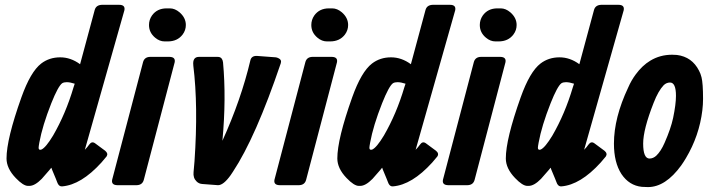

<svg xmlns="http://www.w3.org/2000/svg" viewBox="-20 -761 2916 789"><path d="M491.2 -718.8Q491.2 -718.8 328.6 -145.5Q338.9 -155.8 346.7 -167Q357.4 -182.1 371.1 -171.9L412.1 -141.6Q425.8 -130.4 418 -118.2Q407.7 -105.5 396.5 -92.8Q313.5 -1.5 235.4 4.9Q224.1 5.9 217.8 -5.9L214.8 -12.7L209.5 -26.4L192.4 -67.4H192.9L190.9 -71.8L181.6 -60.5Q164.1 -39.6 151.4 -25.9Q123 2.9 100.6 2.9H95.2Q75.7 2.9 44.9 -29.3Q6.8 -68.8 6.8 -109.9Q6.8 -189.5 67.9 -360.8Q105.5 -466.3 149.4 -500Q182.6 -525.4 227.5 -525.4Q270.5 -525.4 309.1 -497.1L369.1 -719.7Q374.5 -740.2 398.4 -741.2H469.7Q495.6 -741.2 491.2 -718.8ZM287.1 -417Q268.1 -423.3 253.9 -423.3Q242.7 -423.3 235.4 -418.9Q218.8 -406.7 190.9 -336.9Q154.3 -244.6 141.6 -174.8Q138.7 -158.7 138.7 -153.8Q138.7 -145.5 145.5 -145.5Q148.4 -145.5 150.4 -146.5Q168.5 -154.8 198.2 -204.1Q250 -293.5 282.2 -402.3Z M597.2 -527.3H676.3Q702.1 -526.9 697.8 -504.9L570.8 -21.5Q564.9 -0.5 541.5 0H462.4Q436.5 -0.5 440.9 -22.5L567.9 -505.9Q573.7 -526.9 597.2 -527.3ZM592.3 -658.2Q592.3 -679.7 604.5 -697.3Q625.5 -726.6 664.6 -726.6H678.2Q698.7 -726.6 717.8 -710.4Q743.7 -688 743.7 -658.2Q743.7 -636.7 730.5 -619.1Q709 -590.8 669.4 -590.8H656.7Q635.7 -590.8 617.7 -606Q592.3 -627 592.3 -658.2Z M894 -182.6Q970.7 -351.6 1008.8 -512.7Q1013.2 -532.2 1036.1 -531.2L1113.3 -525.4Q1117.2 -524.9 1123 -522.5Q1138.7 -515.6 1133.8 -501Q1030.3 -195.8 937.5 -55.7Q932.1 -47.9 927.7 -41Q898.4 0 876 0L811 -4.9Q796.9 -5.9 787.6 -15.6Q772.9 -29.8 775.4 -53.7Q777.3 -74.7 779.3 -98.6Q794.9 -325.7 774.4 -491.2Q774.4 -491.7 774.4 -492.2Q770.5 -527.3 797.9 -527.3H873Q876.5 -527.3 879.4 -526.9Q894 -524.4 896.5 -504.9Q910.2 -356.9 894 -182.6Z M1264.2 -527.3H1343.3Q1369.1 -526.9 1364.7 -504.9L1237.8 -21.5Q1231.9 -0.5 1208.5 0H1129.4Q1103.5 -0.5 1107.9 -22.5L1234.9 -505.9Q1240.7 -526.9 1264.2 -527.3ZM1259.3 -658.2Q1259.3 -679.7 1271.5 -697.3Q1292.5 -726.6 1331.5 -726.6H1345.2Q1365.7 -726.6 1384.8 -710.4Q1410.6 -688 1410.6 -658.2Q1410.6 -636.7 1397.5 -619.1Q1376 -590.8 1336.4 -590.8H1323.7Q1302.7 -590.8 1284.7 -606Q1259.3 -627 1259.3 -658.2Z M1850.6 -718.8Q1850.6 -718.8 1688 -145.5Q1698.2 -155.8 1706.1 -167Q1716.8 -182.1 1730.5 -171.9L1771.5 -141.6Q1785.2 -130.4 1777.3 -118.2Q1767.1 -105.5 1755.9 -92.8Q1672.9 -1.5 1594.7 4.9Q1583.5 5.9 1577.1 -5.9L1574.2 -12.7L1568.8 -26.4L1551.8 -67.4H1552.2L1550.3 -71.8L1541 -60.5Q1523.4 -39.6 1510.7 -25.9Q1482.4 2.9 1460 2.9H1454.6Q1435.1 2.9 1404.3 -29.3Q1366.2 -68.8 1366.2 -109.9Q1366.2 -189.5 1427.2 -360.8Q1464.8 -466.3 1508.8 -500Q1542 -525.4 1586.9 -525.4Q1629.9 -525.4 1668.5 -497.1L1728.5 -719.7Q1733.9 -740.2 1757.8 -741.2H1829.1Q1855 -741.2 1850.6 -718.8ZM1646.5 -417Q1627.4 -423.3 1613.3 -423.3Q1602.1 -423.3 1594.7 -418.9Q1578.1 -406.7 1550.3 -336.9Q1513.7 -244.6 1501 -174.8Q1498 -158.7 1498 -153.8Q1498 -145.5 1504.9 -145.5Q1507.8 -145.5 1509.8 -146.5Q1527.8 -154.8 1557.6 -204.1Q1609.4 -293.5 1641.6 -402.3Z M1956.5 -527.3H2035.6Q2061.5 -526.9 2057.1 -504.9L1930.2 -21.5Q1924.3 -0.5 1900.9 0H1821.8Q1795.9 -0.5 1800.3 -22.5L1927.2 -505.9Q1933.1 -526.9 1956.5 -527.3ZM1951.7 -658.2Q1951.7 -679.7 1963.9 -697.3Q1984.9 -726.6 2023.9 -726.6H2037.6Q2058.1 -726.6 2077.1 -710.4Q2103 -688 2103 -658.2Q2103 -636.7 2089.8 -619.1Q2068.4 -590.8 2028.8 -590.8H2016.1Q1995.1 -590.8 1977.1 -606Q1951.7 -627 1951.7 -658.2Z M2543 -718.8Q2543 -718.8 2380.4 -145.5Q2390.6 -155.8 2398.4 -167Q2409.2 -182.1 2422.9 -171.9L2463.9 -141.6Q2477.5 -130.4 2469.7 -118.2Q2459.5 -105.5 2448.2 -92.8Q2365.2 -1.5 2287.1 4.9Q2275.9 5.9 2269.5 -5.9L2266.6 -12.7L2261.2 -26.4L2244.1 -67.4H2244.6L2242.7 -71.8L2233.4 -60.5Q2215.8 -39.6 2203.1 -25.9Q2174.8 2.9 2152.3 2.9H2147Q2127.4 2.9 2096.7 -29.3Q2058.6 -68.8 2058.6 -109.9Q2058.6 -189.5 2119.6 -360.8Q2157.2 -466.3 2201.2 -500Q2234.4 -525.4 2279.3 -525.4Q2322.3 -525.4 2360.8 -497.1L2420.9 -719.7Q2426.3 -740.2 2450.2 -741.2H2521.5Q2547.4 -741.2 2543 -718.8ZM2338.9 -417Q2319.8 -423.3 2305.7 -423.3Q2294.4 -423.3 2287.1 -418.9Q2270.5 -406.7 2242.7 -336.9Q2206.1 -244.6 2193.4 -174.8Q2190.4 -158.7 2190.4 -153.8Q2190.4 -145.5 2197.3 -145.5Q2200.2 -145.5 2202.1 -146.5Q2220.2 -154.8 2250 -204.1Q2301.8 -293.5 2334 -402.3Z M2746.1 -276.4Q2757.8 -332.5 2757.8 -367.2Q2757.8 -421.9 2733.4 -421.9Q2718.8 -421.9 2707.5 -411.1Q2685.1 -387.7 2666 -338.4Q2623 -229 2623 -170.9Q2623 -109.4 2649.4 -109.4Q2664.6 -109.9 2676.8 -121.1Q2695.8 -139.2 2710.9 -173.8Q2736.8 -232.4 2746.1 -276.4ZM2561.5 -401.4Q2574.2 -430.7 2592.3 -455.1Q2619.1 -491.7 2652.3 -511.7Q2692.4 -536.1 2742.2 -536.1Q2752.4 -536.1 2761.7 -535.2Q2823.7 -527.3 2852.5 -470.7Q2858.9 -459 2862.8 -443.4Q2869.1 -418.5 2869.1 -354.5Q2869.1 -332 2866.2 -307.6Q2853.5 -203.1 2798.8 -111.3Q2789.6 -95.7 2779.3 -81.1Q2714.8 7.8 2642.6 7.8Q2627.9 7.8 2617.7 6.8Q2565.4 1.5 2533.7 -45.9Q2502.9 -93.3 2502.9 -170.9Q2502.9 -277.3 2561.5 -401.4Z"/></svg>

Font: Allan
Style: Bold
Weight: 700
Version: Version 1.005